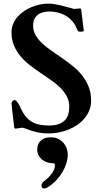

<svg xmlns="http://www.w3.org/2000/svg" viewBox="-20 -729 571 1068"><path d="M66.4 -13.2Q60.1 -13.2 58.6 -23.4Q53.2 -69.3 50.3 -94.7Q47.4 -120.1 46.1 -132.8Q44.9 -145.5 44.7 -149.2Q44.4 -152.8 44.4 -154.3Q44.4 -159.7 49.3 -166Q54.2 -172.4 61 -172.4Q65.9 -172.4 71.5 -166.5Q77.1 -160.6 82.3 -152.8Q87.4 -145 91.1 -137.2Q94.7 -129.4 95.7 -126Q108.4 -99.1 123.3 -80.8Q138.2 -62.5 157.2 -51.5Q176.3 -40.5 200.2 -35.6Q224.1 -30.8 254.9 -30.8Q307.1 -30.8 336.2 -55.7Q365.2 -80.6 365.2 -135.7Q365.2 -167.5 351.3 -193.4Q337.4 -219.2 314.9 -241.5Q292.5 -263.7 263.7 -283.7Q234.9 -303.7 204.6 -324.2Q174.3 -344.7 145.5 -366.9Q116.7 -389.2 94.2 -416Q71.8 -442.9 57.9 -475.6Q43.9 -508.3 43.9 -549.3Q43.9 -574.2 53 -595.7Q62 -617.2 77.1 -634.8Q92.3 -652.3 112.5 -666.3Q132.8 -680.2 155.8 -689.7Q178.7 -699.2 202.4 -704.1Q226.1 -709 248.5 -709Q266.6 -709 284.9 -705.8Q303.2 -702.6 321 -698.2Q338.9 -693.8 356.9 -688.7Q375 -683.6 392.6 -679.2L424.8 -682.1Q429.2 -682.1 430.4 -678.5Q431.6 -674.8 432.1 -671.9L446.3 -557.1Q446.3 -554.7 439.9 -553.7Q433.6 -552.7 430.2 -552.7Q427.2 -552.7 421.4 -553.5Q415.5 -554.2 414.6 -555.2Q413.1 -556.6 410.9 -561.3Q408.7 -565.9 406.2 -571.5Q403.8 -577.1 401.1 -583Q398.4 -588.9 395.5 -593.3Q372.1 -629.4 335.4 -647.2Q298.8 -665 254.9 -665Q235.8 -665 219.2 -660.6Q202.6 -656.2 190.4 -646.7Q178.2 -637.2 171.1 -622.6Q164.1 -607.9 164.1 -587.4Q164.1 -557.6 178 -533.4Q191.9 -509.3 214.6 -488Q237.3 -466.8 266.4 -446.8Q295.4 -426.8 325.4 -406Q355.5 -385.3 384.5 -361.8Q413.6 -338.4 436.3 -310.1Q459 -281.7 472.9 -247.1Q486.8 -212.4 486.8 -168.9Q486.8 -140.1 476.8 -115.2Q466.8 -90.3 449.7 -70.1Q432.6 -49.8 409.7 -34.2Q386.7 -18.6 360.6 -8.1Q334.5 2.4 306.9 7.8Q279.3 13.2 252.9 13.2Q219.7 13.2 195.1 8.3Q170.4 3.4 152.6 -2.7Q134.8 -8.8 122.6 -13.7Q110.4 -18.6 102.1 -18.6Q99.1 -18.6 97.7 -18.1ZM225.1 319.3Q215.3 319.3 212.9 313Q210.4 306.6 210.4 301.3Q210.9 294.9 214.6 289.6Q218.3 284.2 223.6 279.8Q229 275.4 234.6 271.2Q240.2 267.1 244.6 263.2Q251.5 256.3 258.8 248Q266.1 239.7 272 230.5Q277.8 221.2 281.7 211.4Q285.6 201.7 285.6 191.9Q285.6 188 284.4 183.6Q283.2 179.2 274.9 179.2Q259.3 179.2 243.7 174.3Q228 169.4 215.3 159.7Q202.6 149.9 194.8 135.5Q187 121.1 187 102.1Q187 72.3 206.8 53.5Q226.6 34.7 261.7 34.7Q288.6 34.7 306.6 44.7Q324.7 54.7 335.9 69.1Q347.2 83.5 352.1 99.9Q356.9 116.2 356.9 129.4Q356.9 155.8 348.6 181.2Q340.3 206.5 326.9 229Q313.5 251.5 295.9 270.5Q278.3 289.6 259.8 303.2Q252.4 308.6 242.9 314Q233.4 319.3 225.1 319.3Z"/></svg>

Font: Cardo
Style: Bold
Weight: 700
Designer: David J. Perry
Foundry: David J. Perry
Version: Version 1.0011